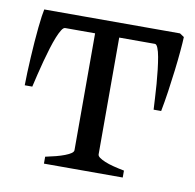

<svg xmlns="http://www.w3.org/2000/svg" viewBox="-59 -514 584 574"><g transform="rotate(10 233.0 -227.0)"><path d="M109.9 0V-21Q126.5 -24.4 141.4 -28.3Q156.2 -32.2 167.7 -36.6Q179.2 -41 186 -45.7Q192.9 -50.3 192.9 -55.7V-410.2H102.1Q96.7 -410.2 91.1 -401.1Q85.4 -392.1 79.3 -377Q73.2 -361.8 67.1 -342Q61 -322.3 55.4 -301.3Q49.8 -280.3 44.7 -259.3Q39.6 -238.3 35.6 -220.7H12.7Q12.7 -237.8 13.7 -260Q14.6 -282.2 15.9 -305.9Q17.1 -329.6 19 -353.5Q21 -377.4 22.9 -397.7Q24.9 -418 27.1 -432.9Q29.3 -447.8 30.8 -454.1H442.9L456.1 -445.3Q455.6 -429.2 453.1 -401.9Q450.7 -374.5 446.8 -342.3Q442.9 -310.1 438 -276.6Q433.1 -243.2 427.7 -215.8H404.8Q403.8 -231 402.8 -251.5Q401.9 -272 400.1 -293.5Q398.4 -314.9 396 -335.9Q393.6 -356.9 390.6 -373.5Q387.7 -390.1 383.5 -400.1Q379.4 -410.2 374.5 -410.2H266.1V-55.7Q266.1 -50.8 272.5 -46.1Q278.8 -41.5 289.8 -36.9Q300.8 -32.2 316.2 -28.3Q331.5 -24.4 349.1 -21V0Z"/></g></svg>

Font: Noto Serif Devanagari
Style: Regular
Weight: 400
Designer: Monotype Design Team
Foundry: Monotype Imaging Inc.
Version: Version 1.01